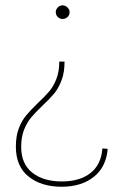

<svg xmlns="http://www.w3.org/2000/svg" viewBox="-20 -543 435 726"><path d="M212.9 163.1Q135.7 163.1 87.9 124.5Q40 85.9 40 11.7Q40 -29.3 51.5 -58.6Q63 -87.9 79.1 -106.9Q95.2 -126 123 -153.3Q149.9 -178.2 166 -197.3Q182.1 -216.3 193.1 -244.1Q204.1 -272 204.1 -310.1H224.1Q224.1 -269 212.6 -239Q201.2 -209 184.6 -189Q168 -168.9 140.1 -143.1Q113.3 -117.2 97.7 -98.6Q82 -80.1 71 -52.5Q60.1 -24.9 60.1 12.7Q60.1 76.7 102.1 109.9Q144 143.1 213.9 143.1Q281.7 143.1 322.3 111.1Q362.8 79.1 367.2 18.1L387.2 20Q381.8 87.9 335 125.5Q288.1 163.1 212.9 163.1ZM190.9 -497.1Q190.9 -506.8 198.5 -514.9Q206.1 -522.9 216.8 -522.9Q226.6 -522.9 234.9 -515.1Q243.2 -507.3 243.2 -497.1Q243.2 -485.8 235.1 -478.5Q227.1 -471.2 216.8 -471.2Q206.1 -471.2 198.5 -478.8Q190.9 -486.3 190.9 -497.1Z"/></svg>

Font: Montserrat
Style: Thin
Weight: 250
Designer: Julieta Ulanovsky
Foundry: Julieta Ulanovsky
Version: Version 1.000;PS 002.000;hotconv 1.0.70;makeotf.lib2.5.58329